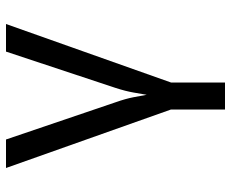

<svg xmlns="http://www.w3.org/2000/svg" viewBox="-85 -505 770 640"><g transform="rotate(-90 300.0 -185.0)"><path d="M255 180V0L60 -550H155L279 -185Q291 -151 296 -124.5Q301 -98 304 -81Q307 -98 311.5 -124.5Q316 -151 327 -185L448 -550H540L345 0V180Z"/></g></svg>

Font: JetBrains Mono NL
Style: Regular
Weight: 400
Monospace: yes
Designer: Philipp Nurullin, Konstantin Bulenkov
Foundry: JetBrains
Version: Version 2.305; ttfautohint (v1.8.4.7-5d5b)